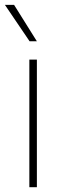

<svg xmlns="http://www.w3.org/2000/svg" viewBox="-39 -778 256 798"><path d="M83 -530.3H114.3V0H83ZM-18.6 -757.8H19.5L114.3 -606.4H84Z"/></svg>

Font: Pretendard GOV Thin
Style: Regular
Weight: 100
Designer: Base glyphs from Inter by Rasmus Andersson; Hangeul glyphs from Noto Sans CJK(Source Han Sans) by Jang Soo-young and Kan
Foundry: Kil Hyung-jin
Version: Version 1.309